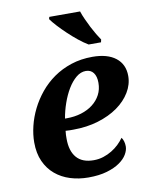

<svg xmlns="http://www.w3.org/2000/svg" viewBox="-86 -830 708 903"><g transform="rotate(-10 267.5 -378.0)"><path d="M301.8 -65.9Q326.2 -65.9 348.1 -73Q370.1 -80.1 388.9 -91.6Q407.7 -103 422.6 -117.4Q437.5 -131.8 448.2 -147Q454.1 -139.6 457.5 -128.2Q460.9 -116.7 460.9 -104Q460.9 -85.9 449.2 -65.9Q437.5 -45.9 413.3 -29.1Q389.2 -12.2 351.8 -1.2Q314.5 9.8 263.2 9.8Q217.3 9.8 176.8 -2.9Q136.2 -15.6 105.7 -41.3Q75.2 -66.9 57.6 -105.7Q40 -144.5 40 -196.8Q40 -233.9 49.8 -274.4Q59.6 -314.9 78.9 -353.8Q98.1 -392.6 126.7 -427.5Q155.3 -462.4 192.9 -488.8Q230.5 -515.1 277.1 -530.5Q323.7 -545.9 378.9 -545.9Q450.7 -545.9 490.2 -514.9Q529.8 -483.9 529.8 -428.2Q529.8 -387.7 507.3 -350.6Q484.9 -313.5 445.3 -285.4Q405.8 -257.3 351.1 -240.7Q296.4 -224.1 231.9 -224.1Q223.6 -224.1 213.9 -224.1Q204.1 -224.1 194.8 -225.1Q193.4 -215.3 193.1 -205.3Q192.9 -195.3 192.9 -187Q192.9 -128.9 220 -97.4Q247.1 -65.9 301.8 -65.9ZM336.9 -485.8Q312.5 -485.8 290.5 -467.5Q268.6 -449.2 251 -419.9Q233.4 -390.6 220.7 -354.2Q208 -317.9 202.1 -282.2H210.9Q248 -282.2 280 -292Q312 -301.8 335.7 -320.1Q359.4 -338.4 372.8 -363.8Q386.2 -389.2 386.2 -420.9Q386.2 -451.7 373.3 -468.8Q360.4 -485.8 336.9 -485.8ZM372.1 -606Q350.6 -618.7 326.4 -638.2Q302.2 -657.7 279.8 -679Q257.3 -700.2 238.5 -720.7Q219.7 -741.2 209.5 -755.9L212.4 -766.1H359.4Q365.2 -748 374.8 -727.1Q384.3 -706.1 394.5 -686Q404.8 -666 415.3 -648.4Q425.8 -630.9 434.1 -619.1L431.2 -606Z"/></g></svg>

Font: Droid Serif
Style: Bold Italic
Weight: 700
Italic angle: -12°
Designer: Monotype Design team
Foundry: Monotype Imaging Inc.
Version: Version 1.03